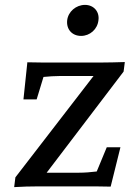

<svg xmlns="http://www.w3.org/2000/svg" viewBox="-20 -763 540 786"><path d="M312 -616C348 -616 379 -643 383 -680C388 -715 364 -743 328 -743C291 -743 259 -715 255 -680C251 -643 275 -616 312 -616ZM38 3C70 1 105 0 136 0H328C359 0 395 0 433 1L473 -160H417L376 -61C351 -58 327 -56 304 -56H171L486 -470L491 -509C458 -508 424 -507 392 -507H197C166 -507 131 -507 92 -508L76 -356H130L158 -448C178 -450 205 -452 230 -452H363L43 -37Z"/></svg>

Font: TPK Tissa Web Medium
Style: Italic
Weight: 500
Italic angle: -7°
Designer: Jacques Le Bailly, Suppakit Chalermlarp | Katatrad Co.,Ltd.
Foundry: Jacques Le Bailly, Cadson Demak Co.,Ltd.
Version: Version 5.000;Glyphs 3.1.2 (3151)